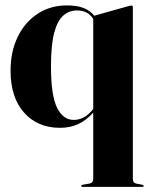

<svg xmlns="http://www.w3.org/2000/svg" viewBox="-20 -474 566 727"><path d="M292 233.5Q287.5 233.5 287.5 230Q287.5 227 293 225.5L319 221Q333 218.5 333 202.5V-47.5Q307.5 -19 276.8 -4.5Q246 10 207 10Q122.5 10 71.2 -47.5Q20 -105 20 -206Q20 -279.5 47.5 -335.2Q75 -391 123 -422.2Q171 -453.5 233 -453.5Q271 -453.5 295.8 -444Q320.5 -434.5 337 -414.5L467 -451Q473 -453 477 -453Q483 -453 483 -447.5V203Q483 218.5 495.5 221L518.5 225.5Q524 227 524 230Q524 233.5 519.5 233.5ZM173 -223Q173 -112.5 196 -66.2Q219 -20 259 -20Q301 -20 333 -61.5V-402.5Q312.5 -434.5 271.5 -434.5Q242 -434.5 219.8 -415.2Q197.5 -396 185.2 -350Q173 -304 173 -223Z"/></svg>

Font: Fraunces 144pt
Style: Bold
Weight: 700
Version: Version 1.000;[b76b70a41]